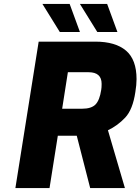

<svg xmlns="http://www.w3.org/2000/svg" viewBox="-20 -953 712 973"><path d="M176 -742H463Q565 -742 618.5 -696.5Q672 -651 672 -552Q672 -523 666 -487Q653 -398 614.5 -357Q576 -316 527 -293L613 0H437L369 -265H273L231 0H58ZM396 -402Q443 -402 464 -423.5Q485 -445 493 -498Q495 -509 495 -528Q495 -587 429 -587H324L295 -402ZM195 -933H333L385 -791H283ZM385 -933H523L575 -791H473Z"/></svg>

Font: Exo ExtraBold
Style: Italic
Weight: 800
Italic angle: -9°
Designer: Natanael Gama
Foundry: Natanael Gama
Version: Version 1.500; ttfautohint (v1.6)